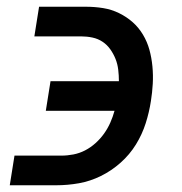

<svg xmlns="http://www.w3.org/2000/svg" viewBox="-20 -550 540 570"><path d="M9 0 23 -88H162Q180 -88 198 -91.5Q216 -95 232.5 -103.5Q249 -112 263.5 -125Q278 -138 289 -153.5Q300 -169 307.5 -186Q315 -203 320 -221H116L130 -309H333Q333 -326 331 -343Q329 -360 323 -375Q317 -390 307.5 -403.5Q298 -417 284.5 -426Q271 -435 254.5 -438.5Q238 -442 221 -442H82L96 -530H235Q261 -530 286 -526Q311 -522 333.5 -511Q356 -500 374 -484Q392 -468 404.5 -447Q417 -426 423.5 -402.5Q430 -379 432.5 -353Q435 -327 433.5 -301Q432 -275 428 -250Q423 -217 412.5 -184Q402 -151 383.5 -121Q365 -91 338 -67Q311 -43 279.5 -27.5Q248 -12 214.5 -6Q181 0 147 0Z"/></svg>

Font: Iosevka Slab Semibold
Style: Italic
Weight: 600
Italic angle: -9°
Monospace: yes
Designer: Belleve Invis
Foundry: Belleve Invis
Version: Version 11.1.1; ttfautohint (v1.8.3)